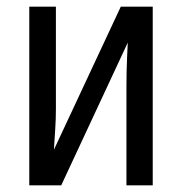

<svg xmlns="http://www.w3.org/2000/svg" viewBox="-20 -557 547 577"><path d="M148 -229Q148 -215 147.5 -200Q147 -185 146 -169.5Q145 -154 144 -138Q143 -122 142 -107L343 -537H439V0H360V-300Q360 -319 360.5 -342Q361 -365 362 -387.5Q363 -410 364 -429L164 0H68V-537H148Z"/></svg>

Font: Noto Sans Display Condensed
Style: Regular
Weight: 400
Width: 3
Designer: Monotype Design Team
Foundry: Monotype Imaging Inc.
Version: Version 2.003